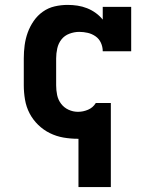

<svg xmlns="http://www.w3.org/2000/svg" viewBox="-20 -558 640 783"><path d="M300 205V8Q299 8 298.5 8Q298 8 298 8Q268 8 239 3Q210 -2 183.5 -15Q157 -28 135.5 -49Q114 -70 100.5 -96Q87 -122 82 -151.5Q77 -181 77 -210V-320Q77 -347 80.5 -373.5Q84 -400 93 -425Q102 -450 117.5 -472.5Q133 -495 155 -510.5Q177 -526 203 -532Q229 -538 256 -538Q276 -538 296 -535Q316 -532 335 -524.5Q354 -517 370.5 -505Q387 -493 399 -478V-530H515V-349H399Q399 -367 391.5 -383.5Q384 -400 369.5 -410Q355 -420 338 -424Q321 -428 303 -428Q283 -428 263 -420.5Q243 -413 230.5 -397Q218 -381 213.5 -360.5Q209 -340 209 -320V-210Q209 -190 213 -170.5Q217 -151 229 -135Q241 -119 259.5 -110.5Q278 -102 298 -102Q319 -102 339 -110.5Q359 -119 370 -137L371 -138H432V205Z"/></svg>

Font: Iosevka Curly Slab XBdEx
Style: Regular
Weight: 800
Width: 7
Monospace: yes
Designer: Belleve Invis
Foundry: Belleve Invis
Version: Version 11.0.0; ttfautohint (v1.8.3)